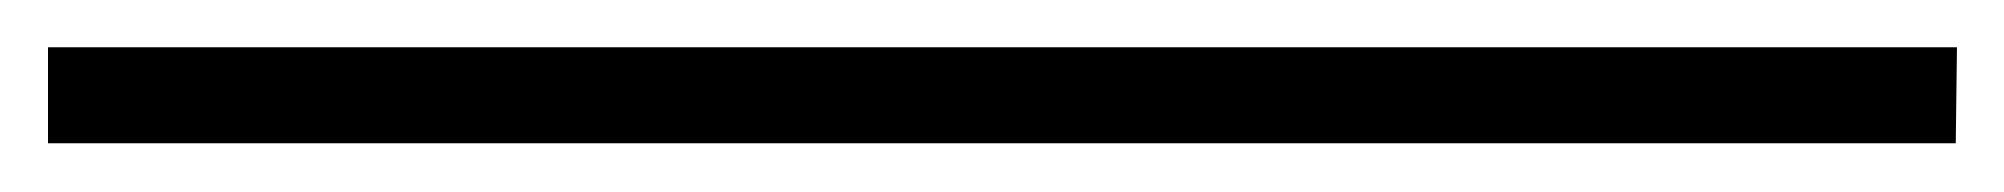

<svg xmlns="http://www.w3.org/2000/svg" viewBox="-20 78 835 80"><path d="M0 137.7V97.7H795.4L794.9 137.7Z"/></svg>

Font: Elstob ExtraLight
Style: Regular
Weight: 200
Designer: Peter S. Baker
Version: Version 1.015